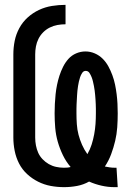

<svg xmlns="http://www.w3.org/2000/svg" viewBox="-20 -763 540 791"><path d="M451 8Q425 8 398.5 2Q372 -4 347 -15Q324 -2 297.5 3Q271 8 244 8Q216 8 189 3Q162 -2 137 -14.5Q112 -27 91.5 -46Q71 -65 58.5 -89.5Q46 -114 40.5 -141.5Q35 -169 35 -196V-539Q35 -567 40.5 -594.5Q46 -622 59.5 -647Q73 -672 94 -691Q115 -710 140.5 -722Q166 -734 194 -738.5Q222 -743 250 -743V-663Q233 -663 216.5 -660Q200 -657 185 -649.5Q170 -642 158 -630Q146 -618 138.5 -603Q131 -588 128 -571.5Q125 -555 125 -539V-196Q125 -180 128 -164Q131 -148 137.5 -133.5Q144 -119 155.5 -107Q167 -95 181 -87Q195 -79 211 -75.5Q227 -72 243 -72Q250 -72 257 -72.5Q264 -73 271 -75Q252 -97 239 -124Q226 -151 218 -179Q210 -207 207.5 -236.5Q205 -266 205 -296Q205 -315 206 -335Q207 -355 209 -374.5Q211 -394 215 -413.5Q219 -433 225 -451.5Q231 -470 240 -488Q249 -506 262 -520.5Q275 -535 293.5 -543Q312 -551 332 -551Q352 -551 370.5 -543Q389 -535 403 -521Q417 -507 426.5 -489.5Q436 -472 443 -453Q450 -434 454 -414.5Q458 -395 460.5 -375Q463 -355 464 -335.5Q465 -316 465 -296Q465 -267 463 -238.5Q461 -210 454.5 -182.5Q448 -155 438 -128Q428 -101 412 -77Q422 -75 432 -73.5Q442 -72 452 -72H460L465 8ZM340 -128Q351 -147 357.5 -167.5Q364 -188 368 -209.5Q372 -231 373.5 -252.5Q375 -274 375 -296Q375 -305 375 -314.5Q375 -324 374.5 -333.5Q374 -343 373.5 -352.5Q373 -362 372 -371.5Q371 -381 370 -390Q369 -399 367 -408.5Q365 -418 363 -427Q361 -436 357.5 -445Q354 -454 348.5 -462.5Q343 -471 333 -471Q324 -471 318.5 -462.5Q313 -454 310 -445Q307 -436 305 -427Q303 -418 301.5 -408.5Q300 -399 299 -389.5Q298 -380 297.5 -370.5Q297 -361 296.5 -352Q296 -343 295.5 -333.5Q295 -324 295 -314.5Q295 -305 295 -296Q295 -274 296.5 -251.5Q298 -229 303.5 -208Q309 -187 318 -166.5Q327 -146 340 -128Z"/></svg>

Font: Iosevka Term Medium
Style: Regular
Weight: 500
Monospace: yes
Designer: Belleve Invis
Foundry: Belleve Invis
Version: Version 26.3.1